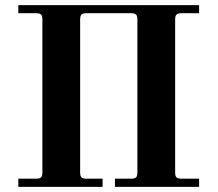

<svg xmlns="http://www.w3.org/2000/svg" viewBox="-20 -732 852 752"><path d="M51.8 0V-32.2H122.1Q135.7 -32.2 140.9 -37.4Q146 -42.5 146 -56.2V-655.8Q146 -669.4 140.9 -674.8Q135.7 -680.2 122.1 -680.2H51.8V-711.9H759.8V-680.2H689.9Q676.3 -680.2 671.1 -674.8Q666 -669.4 666 -655.8V-56.2Q666 -42.5 671.1 -37.4Q676.3 -32.2 689.9 -32.2H759.8V0H430.2V-32.2H494.1Q507.8 -32.2 512.9 -37.4Q518.1 -42.5 518.1 -56.2V-655.8Q518.1 -669.4 512.9 -674.8Q507.8 -680.2 494.1 -680.2H317.9Q304.2 -680.2 299.1 -674.8Q293.9 -669.4 293.9 -655.8V-56.2Q293.9 -42.5 299.1 -37.4Q304.2 -32.2 317.9 -32.2H381.8V0Z"/></svg>

Font: Flanker Steampunk
Style: Bold
Weight: 700
Designer: Alexey Kryukov, Leonardo Di Lena
Foundry: Alexey Kryukov, Leonardo Di Lena
Version: 1.210